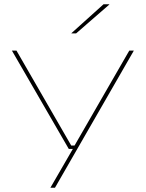

<svg xmlns="http://www.w3.org/2000/svg" viewBox="-20 -714 686 903"><path d="M337 -29.5 328 -25 588 -476H609.5L238.5 169H217L325.5 -18.5L329 -13.5H303.5L36 -476H57.5L315 -29.5ZM467 -694H494V-692.5L338 -557H316V-558Z"/></svg>

Font: Anek Latin Expanded Thin
Style: Regular
Weight: 250
Width: 7
Designer: Yesha Goshar
Foundry: Ek Type
Version: Version 1.003